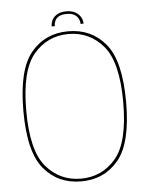

<svg xmlns="http://www.w3.org/2000/svg" viewBox="-50 -721 612 767"><g transform="rotate(-5 255.5 -337.0)"><path d="M245 4Q337.5 4 394.2 -63.8Q451 -131.5 451 -296.5Q451 -462 394.2 -530Q337.5 -598 245 -598Q152.5 -598 95.8 -530Q39 -462 39 -296.5Q39 -131.5 95.8 -63.8Q152.5 4 245 4ZM245 -7Q160.5 -7 105.5 -71.5Q50.5 -136 50.5 -296.5Q50.5 -457.5 105.5 -522.2Q160.5 -587 245 -587Q329.5 -587 384.5 -522.2Q439.5 -457.5 439.5 -296.5Q439.5 -136 384.5 -71.5Q329.5 -7 245 -7ZM245.5 -678Q223 -678 208.8 -670.2Q194.5 -662.5 187.8 -649.8Q181 -637 181 -623H193.5Q193.5 -634 198 -644.2Q202.5 -654.5 213.8 -661Q225 -667.5 245.5 -667.5Q264 -667.5 275.2 -661Q286.5 -654.5 291.8 -644.2Q297 -634 297 -623H309Q309 -637 301.5 -649.8Q294 -662.5 279.8 -670.2Q265.5 -678 245.5 -678Z"/></g></svg>

Font: Anybody Thin
Style: Regular
Weight: 100
Designer: Tyler Finck
Foundry: Etcetera Type Company
Version: Version 1.114;gftools[0.9.25]